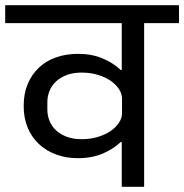

<svg xmlns="http://www.w3.org/2000/svg" viewBox="-40 -718 708 738"><path d="M428 -172H424Q397 -146 355.5 -128Q314 -110 259 -110Q214 -110 176 -124Q138 -138 110 -164Q82 -190 66.5 -227Q51 -264 51 -311Q51 -358 66.5 -395Q82 -432 109.5 -458Q137 -484 175.5 -497.5Q214 -511 259 -511Q314 -511 355.5 -493Q397 -475 424 -449H428V-629H-20V-698H648V-629H514V0H428ZM274 -183Q307 -183 335.5 -191.5Q364 -200 384.5 -214Q405 -228 417 -246Q429 -264 429 -283V-339Q429 -358 417 -376Q405 -394 384.5 -408Q364 -422 335.5 -430.5Q307 -439 274 -439Q242 -439 217.5 -430Q193 -421 176 -405.5Q159 -390 150.5 -369Q142 -348 142 -325V-297Q142 -274 150.5 -253Q159 -232 176 -216.5Q193 -201 217.5 -192Q242 -183 274 -183Z"/></svg>

Font: IBM Plex Sans Devanagari Text
Style: Regular
Weight: 450
Designer: Mike Abbink, Paul van der Laan, Pieter van Rosmalen, Erin McLaughlin
Foundry: Bold Monday
Version: Version 1.1